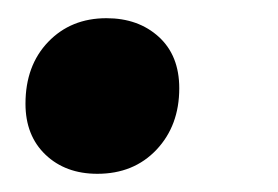

<svg xmlns="http://www.w3.org/2000/svg" viewBox="-20 -182 306 211"><path d="M87 9Q52 9 30 -12Q8 -33 8 -68Q8 -110 33 -136Q58 -162 97 -162Q132 -162 154.5 -141.5Q177 -121 177 -85Q177 -44 152 -17.5Q127 9 87 9Z"/></svg>

Font: Prodigy Sans SemiBold
Style: Italic
Weight: 600
Italic angle: -13°
Designer: Wei Huang
Foundry: Wei Huang
Version: Version 1.003; ttfautohint (v1.8.3)